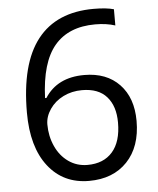

<svg xmlns="http://www.w3.org/2000/svg" viewBox="-53 -769 677 824"><g transform="rotate(-5 286.0 -357.0)"><path d="M57.1 -305.2Q57.1 -515.6 138.9 -619.9Q220.7 -724.1 380.9 -724.1Q436 -724.1 467.8 -714.8V-645Q430.2 -657.2 381.8 -657.2Q267.1 -657.2 206.5 -585.7Q146 -514.2 140.1 -360.8H146Q199.7 -444.8 315.9 -444.8Q412.1 -444.8 467.5 -386.7Q522.9 -328.6 522.9 -229Q522.9 -117.7 462.2 -54Q401.4 9.8 297.9 9.8Q187 9.8 122.1 -73.5Q57.1 -156.7 57.1 -305.2ZM296.9 -59.1Q366.2 -59.1 404.5 -102.8Q442.9 -146.5 442.9 -229Q442.9 -299.8 407.2 -340.3Q371.6 -380.9 300.8 -380.9Q256.8 -380.9 220.2 -362.8Q183.6 -344.7 161.9 -313Q140.1 -281.2 140.1 -247.1Q140.1 -196.8 159.7 -153.3Q179.2 -109.9 215.1 -84.5Q251 -59.1 296.9 -59.1Z"/></g></svg>

Font: f3_58770 
Style: Regular
Weight: 400
Foundry: Ascender Corporation
Version: Version 1.10